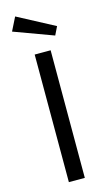

<svg xmlns="http://www.w3.org/2000/svg" viewBox="-137 -953 566 1000"><g transform="rotate(-15 146.0 -453.0)"><path d="M56 -906 254 -801 232 -756 20 -834ZM189 -688V0H103V-688Z"/></g></svg>

Font: FiraGO Book
Style: Regular
Weight: 350
Designer: bBox Type
Foundry: bBox Type GmbH
Version: Version 1.001;PS 001.001;hotconv 1.0.88;makeotf.lib2.5.64775